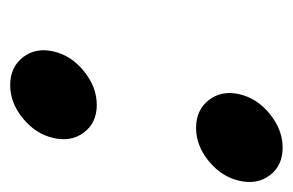

<svg xmlns="http://www.w3.org/2000/svg" viewBox="-119 -441 575 377"><g transform="rotate(90 168.5 -252.5)"><path d="M92.5 -10Q73 -35 81 -70Q89 -105 120 -130Q151 -155 186 -155Q221 -155 240 -130Q259 -105 251 -70Q243 -35 212.5 -10Q182 15 147 15Q112 15 92.5 -10ZM176.5 -375Q157 -400 165 -435Q173 -470 204 -495Q235 -520 270 -520Q305 -520 324 -495Q343 -470 335 -435Q327 -400 296.5 -375Q266 -350 231 -350Q196 -350 176.5 -375Z"/></g></svg>

Font: Miedinger
Style: Bold-Italic
Weight: 700
Italic angle: -13°
Version: Version 001.000